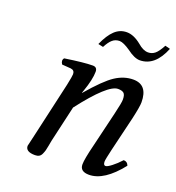

<svg xmlns="http://www.w3.org/2000/svg" viewBox="-118 -718 756 823"><g transform="rotate(20 260.0 -306.0)"><path d="M436.5 -569.8Q454.1 -569.8 467.5 -580.8Q481 -591.8 497.1 -622.1L520 -616.2Q483.9 -526.4 415 -525.9Q390.1 -525.9 356 -551.8Q324.2 -573.7 306.6 -574.2Q287.6 -574.2 274.2 -562.7Q260.7 -551.3 247.6 -525.9L224.6 -530.8Q244.6 -576.2 268.1 -598.1Q291.5 -620.1 322.8 -620.1Q354.5 -620.1 389.2 -591.8Q414.1 -569.8 436.5 -569.8ZM433.1 -124Q421.9 -76.2 421.9 -66.9Q421.9 -49.8 432.1 -49.8Q439.9 -49.8 459 -64.5Q478 -79.1 497.1 -100.1Q514.2 -100.1 520 -83Q446.8 9.8 377.9 9.8Q336.9 9.8 336.9 -22.9Q336.9 -46.9 354 -115.2L392.1 -274.9Q405.3 -330.1 404.8 -342.8Q404.8 -364.7 396.5 -371.8Q388.2 -378.9 370.1 -378.9Q324.2 -378.9 215.8 -237.8L177.7 -71.8Q176.3 -64.5 173.6 -49.3Q170.9 -34.2 168.7 -26.1Q166.5 -18.1 162.1 -8.3Q157.7 1.5 150.4 5.6Q143.1 9.8 131.8 9.8Q88.9 9.8 88.9 -17.1Q88.9 -19 101.6 -71.8L158.2 -320.8Q167 -362.8 167 -372.1Q167 -390.1 148.9 -392.1L108.9 -395Q97.7 -411.1 107.9 -422.9Q194.8 -436 233.9 -436Q254.4 -436 254.4 -415Q254.4 -379.9 233.4 -320.3L230 -311L231 -310.1Q296.9 -387.2 336.4 -413.1Q376 -439 418 -439Q483.9 -439 483.9 -358.9Q483.9 -339.8 471.2 -283.2Z"/></g></svg>

Font: Linux Libertine
Style: Italic
Weight: 400
Italic angle: -12°
Designer: Philipp H. Poll
Foundry: Philipp H. Poll
Version: Version 5.1.6 ; ttfautohint (v0.9)